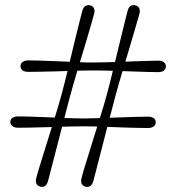

<svg xmlns="http://www.w3.org/2000/svg" viewBox="-20 -721 684 744"><path d="M250.5 -344.5Q246 -327 239.2 -301.5Q232.5 -276 224.8 -246.2Q217 -216.5 209 -185Q201 -153.5 193 -123Q185 -92.5 178.2 -65.8Q171.5 -39 166 -19Q158.5 7 136.5 2.5Q125 -0.5 121 -9.5Q117 -18.5 120.5 -31Q125 -49 132.8 -74Q140.5 -99 149.8 -129Q159 -159 169 -190.5Q179 -222 188.2 -252Q197.5 -282 205.2 -308.2Q213 -334.5 218 -353Q223 -371 229.5 -396.8Q236 -422.5 243.2 -452.2Q250.5 -482 258 -513.8Q265.5 -545.5 273 -576Q280.5 -606.5 287.2 -633Q294 -659.5 299 -679Q306.5 -704.5 328.5 -700.5Q340.5 -697.5 344.2 -688.5Q348 -679.5 344.5 -666.5Q339.5 -648.5 332.2 -623Q325 -597.5 316 -567.5Q307 -537.5 297.5 -506Q288 -474.5 279 -444.5Q270 -414.5 262.8 -388.8Q255.5 -363 250.5 -344.5ZM343 -479Q360 -479 384.8 -479.5Q409.5 -480 438.2 -481Q467 -482 495.8 -483.2Q524.5 -484.5 549.5 -485Q574.5 -485.5 593 -486Q606.5 -486 614.5 -480.2Q622.5 -474.5 623 -464Q622.5 -453 614.5 -447.2Q606.5 -441.5 593 -441.5Q576 -441.5 551 -442.2Q526 -443 497.5 -444Q469 -445 440 -446Q411 -447 385.8 -447.5Q360.5 -448 342.5 -448Q325 -448 299.5 -447.5Q274 -447 244.5 -446Q215 -445 186 -444.2Q157 -443.5 131.8 -443Q106.5 -442.5 89 -442.5Q76 -442.5 67.8 -448.2Q59.5 -454 59.5 -464.5Q59.5 -475.5 67.8 -481Q76 -486.5 89 -487Q107.5 -487 133.2 -486.2Q159 -485.5 188 -484.2Q217 -483 246 -481.8Q275 -480.5 300.2 -479.5Q325.5 -478.5 343 -479ZM303.5 -231.5Q286 -231.5 260.2 -231Q234.5 -230.5 205 -229.5Q175.5 -228.5 146.5 -227.8Q117.5 -227 92.2 -226.5Q67 -226 50 -226Q37 -226 28.8 -231.8Q20.5 -237.5 20 -248Q20 -259 28.5 -264.5Q37 -270 50 -270Q68.5 -270 94 -269.2Q119.5 -268.5 148.8 -267.2Q178 -266 207 -264.8Q236 -263.5 261.2 -262.8Q286.5 -262 303.5 -262Q321 -262 345.8 -262.8Q370.5 -263.5 399 -264.5Q427.5 -265.5 456.2 -266.5Q485 -267.5 510.2 -268.2Q535.5 -269 554 -269Q567 -269 575.2 -263.5Q583.5 -258 583.5 -247.5Q583.5 -236.5 575.2 -230.8Q567 -225 553.5 -225Q536.5 -225 511.8 -225.5Q487 -226 458.2 -227Q429.5 -228 400.5 -229.2Q371.5 -230.5 346.2 -231Q321 -231.5 303.5 -231.5ZM341.5 -19Q334 7 312 2.5Q300 -0.5 296.2 -9.5Q292.5 -18.5 296 -31Q300.5 -49 308.2 -74Q316 -99 325.2 -129Q334.5 -159 344.2 -190.5Q354 -222 363.5 -252Q373 -282 380.8 -308.2Q388.5 -334.5 393.5 -353Q398.5 -371 405 -396.8Q411.5 -422.5 418.8 -452.5Q426 -482.5 433.8 -514Q441.5 -545.5 448.8 -576Q456 -606.5 462.8 -633Q469.5 -659.5 474.5 -679Q481.5 -705 503.5 -700.5Q516 -697.5 519.8 -688.5Q523.5 -679.5 520 -666.5Q515 -648.5 507.5 -623Q500 -597.5 491.2 -567.5Q482.5 -537.5 473 -506Q463.5 -474.5 454.5 -444.5Q445.5 -414.5 438.2 -388.8Q431 -363 426 -344.5Q421.5 -327 414.8 -301.5Q408 -276 400.2 -246.2Q392.5 -216.5 384.5 -185Q376.5 -153.5 368.5 -123Q360.5 -92.5 353.8 -65.8Q347 -39 341.5 -19Z"/></svg>

Font: Fraunces 24pt
Style: Regular
Weight: 400
Version: Version 1.000;[b76b70a41]